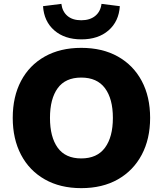

<svg xmlns="http://www.w3.org/2000/svg" viewBox="-20 -964 844 995"><path d="M46 -353Q46 -463 89 -544.5Q132 -626 212 -671Q292 -716 401 -716Q511 -716 591 -671Q671 -626 714.5 -544.5Q758 -463 758 -353Q758 -244 714.5 -162Q671 -80 591 -34.5Q511 11 401 11Q292 11 212 -34.5Q132 -80 89 -162Q46 -244 46 -353ZM239 -353Q239 -254 279 -198.5Q319 -143 401 -143Q483 -143 524 -198.5Q565 -254 565 -353Q565 -452 524 -507Q483 -562 401 -562Q319 -562 279 -507Q239 -452 239 -353ZM402 -760Q315 -760 261.5 -806.5Q208 -853 203 -932L298 -944Q303 -904 329.5 -881.5Q356 -859 401 -859Q446 -859 473.5 -881.5Q501 -904 506 -944L601 -932Q596 -853 542.5 -806.5Q489 -760 402 -760Z"/></svg>

Font: Mulish Black
Style: Regular
Weight: 900
Designer: Vernon Adams
Foundry: Vernon Adams
Version: Version 3.603; ttfautohint (v1.8.3)